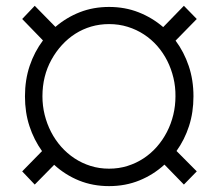

<svg xmlns="http://www.w3.org/2000/svg" viewBox="-20 -626 749 656"><path d="M98.7 -606.2 169.4 -534.1Q207 -566.4 252.8 -584.3Q298.7 -602.3 352.6 -602.3Q407 -602.3 453.5 -584Q500 -565.7 537.6 -533.4L608.3 -606.2L652.3 -561.1L579.9 -487.2Q608.7 -448.5 624.8 -400.7Q641 -353 641 -296.9Q641 -242.2 625.9 -195.5Q610.8 -148.8 583.1 -110.1L652.3 -40.5L608.3 4.6L541.9 -63.6Q504.3 -29.1 456.5 -9.6Q408.7 9.9 352.6 9.9Q297.2 9.9 250 -9.2Q202.8 -28.4 165.1 -62.9L98.7 4.6L55.8 -40.5L123.6 -109.7Q95.9 -148.4 80.6 -195.1Q65.3 -241.8 65.3 -296.9Q65.3 -353.3 81.5 -401.3Q97.7 -449.2 126.8 -487.9L55.8 -561.1ZM125 -296.9Q125 -264.6 132.6 -233.7Q140.3 -202.8 154.5 -175.2Q168.7 -147.7 188.9 -124.8Q209.2 -101.9 234.4 -85.2Q259.6 -68.5 289.4 -59.1Q319.2 -49.7 352.6 -49.7Q386 -49.7 415.8 -59.1Q445.7 -68.5 470.9 -85.2Q496.1 -101.9 516.2 -124.8Q536.2 -147.7 550.4 -175.2Q564.6 -202.8 572.1 -233.7Q579.5 -264.6 579.5 -296.9Q579.9 -329.2 572.6 -359.9Q565.3 -390.6 551.5 -418.1Q537.6 -445.7 517.4 -468.8Q497.2 -491.8 471.9 -508.3Q446.7 -524.9 416.5 -534.3Q386.4 -543.7 352.6 -543.7Q320.7 -543.7 291.5 -535.2Q262.4 -526.6 237.4 -510.7Q212.4 -494.7 191.8 -472.3Q171.2 -449.9 155.9 -422.2Q125 -366.5 125 -296.9Z"/></svg>

Font: Inter P Light
Style: Regular
Weight: 300
Designer: Rasmus Andersson
Foundry: rsms
Version: Version 3.018;git-588b23468